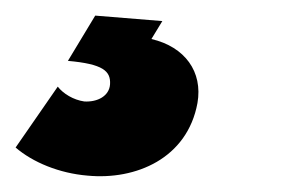

<svg xmlns="http://www.w3.org/2000/svg" viewBox="-69 -27 361 246"><path d="M43 198C105 204 171 176 184 105C191 65 168 33 125 23L139 0L53 -7L18 51C63 55 73 64 72 81C71 96 56 104 39 103C25 101 12 93 5 84L-49 162C-27 181 7 195 43 198Z"/></svg>

Font: Fixel Text 20240404 ExtraBold
Style: Italic
Weight: 800
Width: 4
Italic angle: -10°
Designer: AlfaBravo + MacPaw
Foundry: Kyrylo Tkachov, Marchela Mozhyna, Serhii Makarenko, Maria Weinstein, Zakhar Kryvoshyya
Version: Version 1.211;Glyphs 3.2 (3225)